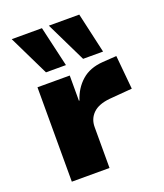

<svg xmlns="http://www.w3.org/2000/svg" viewBox="-142 -872 824 967"><g transform="rotate(-20 269.5 -389.0)"><path d="M75 0V-506H248V-371H251Q270 -431 313.5 -469.5Q357 -508 427 -513L502 -518L519 -337L397 -327Q336 -321 306.5 -292Q277 -263 277 -219V0ZM340 -562 235 -778H398L447 -562ZM141 -562 36 -778H198L248 -562Z"/></g></svg>

Font: Nunito Sans 7pt SemiExpanded Black
Style: Regular
Weight: 900
Width: 6
Designer: Vernon Adams
Foundry: Vernon Adams
Version: Version 3.101;gftools[0.9.27]